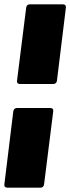

<svg xmlns="http://www.w3.org/2000/svg" viewBox="-31 -780 322 880"><path d="M47 -410 89 -745Q90 -752 94 -756Q98 -760 105 -760H258Q265 -760 268.5 -756Q272 -752 271 -745L230 -410Q229 -403 224.5 -399Q220 -395 213 -395H60Q53 -395 49.5 -399Q46 -403 47 -410ZM-11 65 30 -270Q31 -277 35.5 -281Q40 -285 47 -285H200Q207 -285 210.5 -281Q214 -277 213 -270L171 65Q170 72 166 76Q162 80 155 80H2Q-5 80 -8.5 76Q-12 72 -11 65Z"/></svg>

Font: Barlow Semi Condensed Black
Style: Italic
Weight: 900
Width: 4
Italic angle: -7°
Designer: Jeremy Tribby
Foundry: Tribby Type
Version: Version 1.408